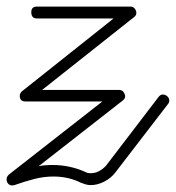

<svg xmlns="http://www.w3.org/2000/svg" viewBox="-20 -570 534 583"><path d="M461 -275Q467 -283 474 -283Q482 -283 488 -277.5Q494 -272 494 -266Q494 -258 490 -254L330 -46Q317 -29 296.5 -18.5Q276 -8 256 -8Q247 -8 240.5 -10Q234 -12 226 -15Q188 -34 142 -34Q113 -34 84 -26.5Q55 -19 24 -8Q20 -7 16 -7Q10 -7 5 -12Q0 -17 0 -26Q0 -33 7 -40L291 -262H57Q40 -262 40 -279Q40 -287 47 -293L325 -514H92Q75 -514 75 -533Q75 -550 92 -550H377Q384 -550 389 -544Q394 -538 394 -531Q394 -523 387 -518L108 -297H341Q351 -297 355.5 -290Q360 -283 360 -278Q360 -270 353 -265L97 -65Q103 -67 115 -68Q127 -69 140 -69Q193 -69 241 -47Q246 -44 255 -44Q269 -44 281 -50.5Q293 -57 302 -67Z"/></svg>

Font: Gruenewald VA
Style: Regular
Weight: 400
Designer: Peter Wiegel
Foundry: Peter Wiegel, nach dem Schriftentwurf von Dr. H. Gr¸newald
Version: Version 0.007